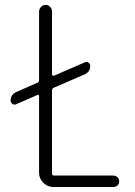

<svg xmlns="http://www.w3.org/2000/svg" viewBox="-20 -750 540 770"><path d="M44.9 -332Q37.1 -328.1 29.8 -333.5Q22.5 -338.9 22.5 -346.7Q22.5 -370.1 44.9 -380.9L129.9 -418Q136.7 -420.9 136.7 -428.7V-704.1Q136.7 -713.9 144.5 -722.2Q152.3 -730.5 163.1 -730.5Q172.9 -730.5 180.7 -722.7Q188.5 -714.8 188.5 -704.1V-452.1Q188.5 -449.2 190.9 -447.3Q193.4 -445.3 196.3 -446.3L320.3 -500Q328.1 -503.9 335 -499Q341.8 -494.1 341.8 -486.3Q341.8 -461.9 320.3 -452.1L196.3 -398.4Q188.5 -395.5 188.5 -385.7V-54.7Q188.5 -45.9 197.3 -45.9H433.6Q443.4 -45.9 450.7 -39.6Q458 -33.2 458 -22.9Q458 -12.7 451.2 -6.3Q444.3 0 433.6 0H194.3Q170.9 0 153.8 -17.1Q136.7 -34.2 136.7 -56.6V-364.3Q136.7 -372.1 129.9 -369.1Z"/></svg>

Font: Rounded-X Mgen+ 1m light
Style: Regular
Weight: 200
Designer: [Source Han Sans]
Ryoko NISHIZUKA  (kana & ideographs); Paul D. Hunt (Latin, Greek & Cyrillic); Wenlong ZHANG  (bopomofo
Version: Version 1.059.20150602